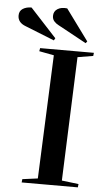

<svg xmlns="http://www.w3.org/2000/svg" viewBox="-116 -996 561 1035"><g transform="rotate(5 165.0 -478.5)"><path d="M155 -698 75 -713 78 -730H369L367 -713L283 -699L257 -29L348 -18L346 0H42L44 -18L127 -29ZM166 -862Q152 -869 142 -880.5Q132 -892 132 -909Q132 -934 152.5 -947Q173 -960 205 -956L328 -788L320 -778ZM-10 -841Q-53 -857 -53 -895Q-53 -920 -34 -932Q-15 -944 13 -944L155 -790L148 -778Z"/></g></svg>

Font: Literata 72pt SemiBold
Style: Italic
Weight: 600
Italic angle: -2°
Designer: Latin by Veronika Burian and Jose Scaglione. Greek by Irene Vlachou. Cyrillic by Vera Evstafieva
Foundry: TypeTogether
Version: Version 3.002